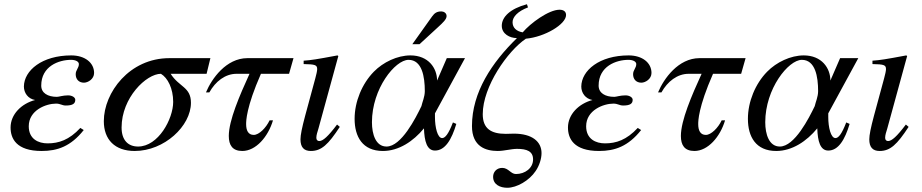

<svg xmlns="http://www.w3.org/2000/svg" viewBox="-20 -703 4360 908"><path d="M360 -98C307 -41 258 -25 205 -25C162 -25 116 -45 116 -106C116 -182 198 -213 245 -213C266 -213 273 -204 291 -204C324 -204 336 -213 336 -231C336 -243 320 -252 302 -252C277 -252 259 -245 249 -245C206 -245 175 -263 175 -298C175 -390 258 -420 316 -420C339 -420 353 -411 353 -400C353 -381 338 -372 338 -352C338 -328 353 -312 377 -312C396 -312 425 -329 425 -358C425 -406 382 -441 317 -441C179 -441 94 -370 93 -294C93 -264 112 -236 146 -230C81 -213 30 -162 30 -100C30 -48 57 11 177 11C252 11 315 -11 376 -88Z M975 -428H781C592 -428 471 -265 471 -130C471 -43 523 11 617 11C757 11 883 -107 883 -217C883 -292 827 -291 787 -354H957ZM799 -221C799 -141 729 -10 633 -10C586 -10 555 -40 555 -100C555 -241 672 -354 741 -354C773 -335 799 -285 799 -221Z M1368 -428H1150C1050 -428 981 -331 954 -266H970C999 -318 1045 -354 1099 -354H1160C1113 -251 1062 -133 1062 -60C1062 -17 1079 11 1126 11C1190 11 1248 -56 1271 -134H1255C1238 -98 1205 -65 1180 -65C1154 -65 1144 -86 1144 -116C1144 -130 1144 -195 1214 -354H1347Z M1574 -114C1531 -57 1507 -36 1490 -36C1482 -36 1476 -41 1476 -51C1476 -65 1481 -78 1486 -95L1580 -438L1576 -441C1475 -422 1455 -419 1416 -416V-400C1470 -399 1480 -396 1480 -376C1480 -368 1476 -350 1471 -332L1423 -155C1408 -99 1401 -64 1401 -44C1401 -7 1417 11 1450 11C1500 11 1532 -19 1587 -103Z M1930 -494H1964L2052 -575C2075 -596 2092 -612 2092 -627C2092 -642 2078 -649 2067 -649C2046 -649 2035 -641 2024 -626ZM2179 -428H2093L2047 -322C2047 -381 2006 -441 1921 -441C1859 -441 1792 -409 1748 -364C1692 -307 1657 -222 1657 -141C1657 -57 1694 11 1791 11C1866 11 1935 -35 1985 -96C1987 -35 1999 9 2037 9C2085 9 2116 -43 2138 -117L2122 -124C2101 -69 2085 -50 2071 -50C2049 -50 2037 -101 2037 -149V-167ZM1989 -272C1989 -245 1977 -220 1973 -201C1946 -145 1878 -10 1808 -10C1757 -10 1739 -68 1739 -125C1739 -284 1849 -420 1912 -420C1976 -420 1989 -340 1989 -272Z M2472 -683C2393 -662 2353 -623 2353 -581C2353 -542 2392 -523 2423 -523L2424 -522C2307 -408 2212 -267 2212 -107C2212 -9 2278 11 2334 11C2364 11 2398 1 2425 1C2471 1 2501 12 2501 51C2501 92 2463 120 2420 120C2395 120 2385 91 2355 91C2328 91 2312 111 2312 133C2312 170 2345 185 2379 185C2424 185 2483 151 2513 106C2531 80 2541 47 2541 21C2541 -33 2497 -71 2410 -71C2403 -71 2385 -70 2372 -70C2302 -70 2263 -95 2263 -163C2263 -294 2381 -462 2467 -520C2556 -528 2657 -588 2657 -632C2657 -647 2647 -657 2626 -657C2575 -657 2488 -593 2452 -550C2422 -555 2404 -572 2404 -598C2404 -623 2429 -650 2477 -668Z M2996 -98C2943 -41 2894 -25 2841 -25C2798 -25 2752 -45 2752 -106C2752 -182 2834 -213 2881 -213C2902 -213 2909 -204 2927 -204C2960 -204 2972 -213 2972 -231C2972 -243 2956 -252 2938 -252C2913 -252 2895 -245 2885 -245C2842 -245 2811 -263 2811 -298C2811 -390 2894 -420 2952 -420C2975 -420 2989 -411 2989 -400C2989 -381 2974 -372 2974 -352C2974 -328 2989 -312 3013 -312C3032 -312 3061 -329 3061 -358C3061 -406 3018 -441 2953 -441C2815 -441 2730 -370 2729 -294C2729 -264 2748 -236 2782 -230C2717 -213 2666 -162 2666 -100C2666 -48 2693 11 2813 11C2888 11 2951 -11 3012 -88Z M3506 -428H3288C3188 -428 3119 -331 3092 -266H3108C3137 -318 3183 -354 3237 -354H3298C3251 -251 3200 -133 3200 -60C3200 -17 3217 11 3264 11C3328 11 3386 -56 3409 -134H3393C3376 -98 3343 -65 3318 -65C3292 -65 3282 -86 3282 -116C3282 -130 3282 -195 3352 -354H3485Z M4039 -428H3953L3907 -322C3907 -381 3866 -441 3781 -441C3719 -441 3652 -409 3608 -364C3552 -307 3517 -222 3517 -141C3517 -57 3554 11 3651 11C3726 11 3795 -35 3845 -96C3847 -35 3859 9 3897 9C3945 9 3976 -43 3998 -117L3982 -124C3961 -69 3945 -50 3931 -50C3909 -50 3897 -101 3897 -149V-167ZM3849 -272C3849 -245 3837 -220 3833 -201C3806 -145 3738 -10 3668 -10C3617 -10 3599 -68 3599 -125C3599 -284 3709 -420 3772 -420C3836 -420 3849 -340 3849 -272Z M4264 -114C4221 -57 4197 -36 4180 -36C4172 -36 4166 -41 4166 -51C4166 -65 4171 -78 4176 -95L4270 -438L4266 -441C4165 -422 4145 -419 4106 -416V-400C4160 -399 4170 -396 4170 -376C4170 -368 4166 -350 4161 -332L4113 -155C4098 -99 4091 -64 4091 -44C4091 -7 4107 11 4140 11C4190 11 4222 -19 4277 -103Z"/></svg>

Font: STIXGeneral
Style: Italic
Weight: 400
Italic angle: -16.33°
Designer: MicroPress Inc., with final additions and corrections provided by Coen Hoffman, Elsevier (retired)
Version: Version 1.1.0